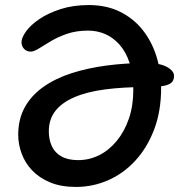

<svg xmlns="http://www.w3.org/2000/svg" viewBox="-20 -729 729 759"><path d="M280 10Q221 10 178 -8Q135 -26 107 -55.5Q79 -85 65.5 -122Q52 -159 52 -196Q52 -258 78 -305Q104 -352 151.5 -385.5Q199 -419 262.5 -439.5Q326 -460 401.5 -470Q477 -480 560 -480Q611 -480 639.5 -464.5Q668 -449 668 -429Q668 -413 659 -403.5Q650 -394 627 -389.5Q604 -385 560 -385Q467 -385 395 -375.5Q323 -366 273.5 -344.5Q224 -323 198.5 -290Q173 -257 173 -210Q173 -177 185 -151Q197 -125 223 -110.5Q249 -96 289 -96Q333 -96 372 -115.5Q411 -135 441.5 -172Q472 -209 489.5 -260Q507 -311 507 -374Q507 -435 492.5 -479.5Q478 -524 452.5 -552.5Q427 -581 395.5 -594.5Q364 -608 328 -608Q282 -608 245.5 -595.5Q209 -583 181.5 -566.5Q154 -550 134 -537.5Q114 -525 102 -525Q85 -525 75 -536Q65 -547 65 -562Q65 -580 83 -605Q101 -630 135.5 -653.5Q170 -677 219.5 -693Q269 -709 331 -709Q401 -709 454.5 -682.5Q508 -656 544 -610.5Q580 -565 598.5 -506Q617 -447 617 -382Q617 -290 589.5 -217.5Q562 -145 515 -94Q468 -43 407.5 -16.5Q347 10 280 10Z"/></svg>

Font: Shantell Sans Medium
Style: Regular
Weight: 500
Designer: Stephen Nixon, Anya Danilova, Shantell Martin
Foundry: Arrow Type
Version: Version 1.011;[c5ecc13dd]